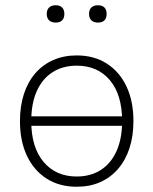

<svg xmlns="http://www.w3.org/2000/svg" viewBox="-20 -703 584 731"><path d="M272 8Q206 8 157.5 -23Q109 -54 82.5 -110Q56 -166 56 -242Q56 -299 71 -345Q86 -391 114.5 -424Q143 -457 183 -474.5Q223 -492 272 -492Q338 -492 386.5 -461Q435 -430 461.5 -374Q488 -318 488 -242Q488 -185 473 -139Q458 -93 429.5 -60Q401 -27 361.5 -9.5Q322 8 272 8ZM272 -31Q325 -31 364 -56Q403 -81 424 -128.5Q445 -176 445 -242Q445 -342 398.5 -397.5Q352 -453 272 -453Q219 -453 180 -428Q141 -403 120 -356Q99 -309 99 -242Q99 -142 146 -86.5Q193 -31 272 -31ZM77 -224V-260H467V-224ZM353 -617Q337 -617 328 -625.5Q319 -634 319 -650Q319 -666 328 -674.5Q337 -683 353 -683Q369 -683 377.5 -674.5Q386 -666 386 -650Q386 -634 377.5 -625.5Q369 -617 353 -617ZM192 -617Q176 -617 167 -625.5Q158 -634 158 -650Q158 -666 167 -674.5Q176 -683 192 -683Q208 -683 216.5 -674.5Q225 -666 225 -650Q225 -634 216.5 -625.5Q208 -617 192 -617Z"/></svg>

Font: Nunito ExtraLight
Style: Regular
Weight: 200
Designer: Vernon Adams
Foundry: Vernon Adams
Version: Version 3.602